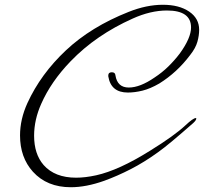

<svg xmlns="http://www.w3.org/2000/svg" viewBox="-20 -680 855 805"><path d="M277 105Q177 105 118 40Q64 -20 64 -112Q64 -180 95 -248Q151 -370 256.5 -469Q362 -568 519 -630Q594 -660 663 -660Q731 -660 773 -631.5Q815 -603 815 -555Q815 -531 807.5 -504.5Q800 -478 777 -449Q722 -376 648 -330Q610 -308 577.5 -300Q545 -292 516 -292Q445 -292 434 -360V-364Q434 -377 449 -377Q463 -377 464 -364Q472 -313 520 -313Q567 -313 628 -355Q660 -376 686 -401.5Q712 -427 734 -456Q781 -521 781 -565Q781 -636 680 -636Q611 -636 536 -602Q460 -568 395 -523.5Q330 -479 276 -423Q194 -338 153 -245Q123 -178 123 -111Q123 -34 163 12Q210 65 299 65Q318 65 339 62.5Q360 60 383 55Q478 34 609 -48Q711 -111 758 -155Q790 -185 801 -185Q803 -185 803 -183Q803 -176 790 -164Q741 -121 704 -90Q667 -59 643 -42Q585 0 528.5 29Q472 58 417 78Q341 105 277 105Z"/></svg>

Font: Ephesis
Style: Regular
Weight: 400
Designer: Robert E. Leuschke
Foundry: Robert E. Leuschke
Version: Version 1.010; ttfautohint (v1.8.3)